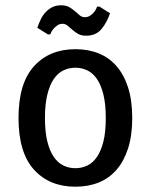

<svg xmlns="http://www.w3.org/2000/svg" viewBox="-20 -696 570 726"><path d="M50 0ZM480 -250Q480 -184 464.5 -135.5Q449 -87 421 -54.5Q393 -22 353.5 -6Q314 10 265 10Q167 10 108.5 -54.5Q50 -119 50 -250Q50 -381 108.5 -445.5Q167 -510 265 -510Q314 -510 353.5 -494Q393 -478 421 -445.5Q449 -413 464.5 -364.5Q480 -316 480 -250ZM380 -250Q380 -302 371 -338.5Q362 -375 346.5 -397.5Q331 -420 310 -430Q289 -440 265 -440Q241 -440 220 -430Q199 -420 183.5 -397.5Q168 -375 159 -338.5Q150 -302 150 -250Q150 -197 159 -161Q168 -125 183.5 -102.5Q199 -80 220 -70Q241 -60 265 -60Q289 -60 310 -70Q331 -80 346.5 -102.5Q362 -125 371 -161Q380 -197 380 -250ZM356 -671 396 -646Q385 -612 364 -586.5Q343 -561 306 -561Q287 -561 275 -568Q263 -575 253.5 -583.5Q244 -592 235.5 -599Q227 -606 216 -606Q205 -606 196 -599.5Q187 -593 181 -585.5Q175 -578 172.5 -572Q170 -566 170 -566H161L121 -591Q127 -608 134.5 -623.5Q142 -639 153 -650.5Q164 -662 178 -669Q192 -676 211 -676Q230 -676 242 -669Q254 -662 263.5 -653.5Q273 -645 281.5 -638Q290 -631 301 -631Q312 -631 321 -637Q330 -643 336 -650.5Q342 -658 344.5 -664.5Q347 -671 347 -671Z"/></svg>

Font: Scada
Style: Regular
Weight: 400
Designer: Jovanny Lemonad
Foundry: Jovanny Lemonad
Version: Version 3.005; ttfautohint (v0.91) -l 8 -r 50 -G 200 -x 0 -w